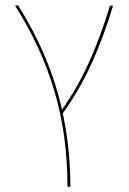

<svg xmlns="http://www.w3.org/2000/svg" viewBox="-20 -428 497 737"><path d="M221 7Q250 143 250 289H239Q239 91 189 -78Q139 -247 38 -406L49 -408Q172 -213 218 -7Q279 -94 323 -192Q367 -290 402 -406H414Q378 -286 331.5 -184Q285 -82 221 7Z"/></svg>

Font: Ysabeau Hairline
Style: Regular
Weight: 100
Designer: Christian Thalmann (Catharsis Fonts)
Version: Version 0.003